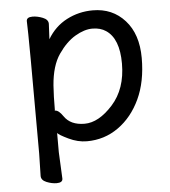

<svg xmlns="http://www.w3.org/2000/svg" viewBox="-50 -537 672 761"><g transform="rotate(-5 286.0 -157.0)"><path d="M444 -272Q444 -371 393 -405Q371 -420 339 -420Q307 -420 270.5 -398.5Q234 -377 203 -332Q172 -287 166 -209Q163 -167 163 -111L162 -110Q162 -109 164 -109Q178 -109 195 -84Q220 -47 276 -47Q332 -47 388 -109Q444 -171 444 -272ZM145 178Q126 178 105 169.5Q84 161 84 144L86 55Q86 -421 83 -472Q83 -488 107 -488Q126 -488 147.5 -479.5Q169 -471 169 -454L166 -393Q195 -442 243 -467Q291 -492 347 -492Q425 -492 474.5 -437Q524 -382 524 -287Q524 -193 492 -124.5Q460 -56 404.5 -16.5Q349 23 279 23Q243 23 206.5 5.5Q170 -12 164 -20V56L169 162Q169 178 145 178Z"/></g></svg>

Font: LXGW WenKai Lite
Style: Bold
Weight: 700
Designer: LXGW / Fontworks Inc.
Foundry: LXGW / Fontworks Inc.
Version: Version 1.330;April 28, 2024